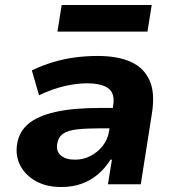

<svg xmlns="http://www.w3.org/2000/svg" viewBox="-20 -741 702 772"><path d="M227 11Q167 11 124.5 -12.5Q82 -36 61.5 -75.5Q41 -115 49 -163Q57 -212 94.5 -243.5Q132 -275 203.5 -291Q275 -307 382 -307H455L443 -225H382Q329 -225 291.5 -221Q254 -217 234 -203.5Q214 -190 210 -162Q205 -133 224.5 -116Q244 -99 282 -99Q314 -99 343 -113.5Q372 -128 393 -154.5Q414 -181 419 -216L435 -316Q443 -365 416 -385.5Q389 -406 329 -406Q289 -406 240.5 -395Q192 -384 137 -358L108 -458Q150 -478 193 -491Q236 -504 281 -510Q326 -516 373 -516Q453 -516 505.5 -492.5Q558 -469 581 -418.5Q604 -368 591 -286L546 0H414L430 -99H424Q404 -66 375 -41Q346 -16 309 -2.5Q272 11 227 11ZM211 -614 228 -721H590L573 -614Z"/></svg>

Font: Nunito Sans 6pt ExtraBold
Style: Italic
Weight: 800
Italic angle: -9°
Version: Version 3.101;gftools[0.9.27]